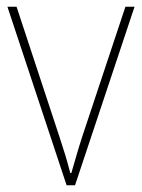

<svg xmlns="http://www.w3.org/2000/svg" viewBox="-20 -548 420 568"><path d="M177 0 2 -528H29L156 -143Q166 -113 173.5 -88Q181 -63 188 -36H191Q199 -63 206 -87.5Q213 -112 223 -143L351 -528H378L202 0Z"/></svg>

Font: Noto Sans Myanmar UI SemiCondensed Thin
Style: Regular
Weight: 100
Width: 4
Designer: Monotype Design Team
Foundry: Monotype Imaging Inc.
Version: Version 2.103; ttfautohint (v1.8.4.7-5d5b)